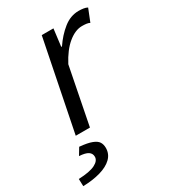

<svg xmlns="http://www.w3.org/2000/svg" viewBox="-236 -587 793 896"><g transform="rotate(-30 161.0 -138.5)"><path d="M30.8 0 128.2 -486.1H191.2L179.6 -393.2H183.6Q213.3 -437.4 251.2 -467.7Q289.1 -498.1 333.6 -498.1Q347.1 -498.1 359.1 -496.2Q371.2 -494.4 380.1 -489.4L353.3 -422.1Q345.9 -426.2 335.3 -427.6Q324.7 -428.9 311.5 -428.9Q275.4 -428.9 237.3 -397.8Q199.2 -366.7 167.6 -306.5L107.3 0ZM-56.4 221.2 -57.7 181.8Q2.8 179.4 31.1 165.1Q59.3 150.8 59.3 129.2Q59.3 111.3 44.5 101.5Q29.7 91.7 -3.5 89.8L19 52.5Q62.4 56.4 85 65.2Q107.7 73.9 116 87.1Q124.3 100.2 124.3 118.9Q124.3 151.7 101.2 174.1Q78.2 196.4 37.3 208.1Q-3.7 219.9 -56.4 221.2Z"/></g></svg>

Font: Source Sans 3 VF
Style: Italic
Weight: 200
Italic angle: -11°
Designer: Paul D. Hunt
Foundry: Adobe Systems Incorporated
Version: Version 3.042;hotconv 1.0.118;makeotfexe 2.5.65603